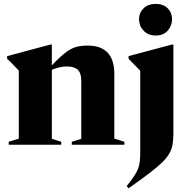

<svg xmlns="http://www.w3.org/2000/svg" viewBox="-20 -762 992 1011"><path d="M358 -15.5 408 -31V-336.5Q408 -377 389.5 -394.5Q371 -412 332.5 -412Q312.5 -412 292.8 -407.5Q273 -403 253 -394.5V-31L302.5 -15.5V0H26V-15.5L79 -32V-390Q70.5 -399 55 -415.5Q39.5 -432 17.5 -452.5V-466.5L244 -527H253V-418Q297 -464 326.2 -486Q355.5 -508 381.8 -515Q408 -522 442 -522Q582 -522 582 -371.5V-32L635 -15.5V0H358ZM800 -575Q759.5 -575 735.8 -600.8Q712 -626.5 712 -661Q712 -694.5 735.8 -718Q759.5 -741.5 800 -741.5Q840.5 -741.5 863.2 -718Q886 -694.5 886 -661Q886 -626.5 863.2 -600.8Q840.5 -575 800 -575ZM718.5 -390Q710.5 -398.5 695.2 -413.5Q680 -428.5 657 -452.5V-466.5L883.5 -527H893V-61Q893 -28 889 -2.8Q885 22.5 872.2 45.2Q859.5 68 833.8 93.2Q808 118.5 765 151Q722 183.5 657 229.5L647 218Q672 186.5 686.5 164.8Q701 143 707.8 124.5Q714.5 106 716.5 84.5Q718.5 63 718.5 32Z"/></svg>

Font: Newsreader 72pt
Style: Bold
Weight: 700
Designer: Hugues Gentile
Foundry: Production Type
Version: Version 1.003; ttfautohint (v1.8.3)